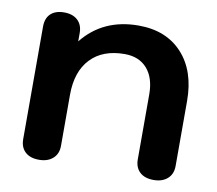

<svg xmlns="http://www.w3.org/2000/svg" viewBox="-63 -573 741 655"><g transform="rotate(10 307.5 -245.0)"><path d="M46 -50V-440Q46 -469 62.5 -484.5Q79 -500 109 -500Q139 -500 156 -484Q173 -468 173 -440V-411Q244 -500 367 -500Q463 -500 518.5 -439.5Q574 -379 574 -275V-50Q574 -22 556 -6Q538 10 508 10Q477 10 460 -6Q443 -22 443 -50V-275Q443 -332 415 -364Q387 -396 337 -396Q261 -396 219 -351.5Q177 -307 177 -227V-50Q177 -22 159 -6Q141 10 111 10Q80 10 63 -6Q46 -22 46 -50Z"/></g></svg>

Font: Kodchasan
Style: Bold
Weight: 700
Designer: Katatrad Aksorn Co.,Ltd.
Foundry: Cadson Demak Co.,Ltd.
Version: Version 1.000; ttfautohint (v1.6)